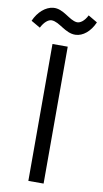

<svg xmlns="http://www.w3.org/2000/svg" viewBox="-154 -1002 560 1048"><g transform="rotate(10 125.5 -477.5)"><path d="M83 0H167.5V-758.8H83ZM-0.5 -834.5C15.6 -867.2 38.1 -885.3 56.2 -885.3C99.1 -885.3 140.6 -828.1 197.3 -830.1C238.8 -831.1 278.8 -864.7 301.3 -917L250.5 -946.8C234.4 -913.6 210.9 -897.5 192.9 -898.9C149.9 -902.3 109.4 -960 52.7 -954.1C11.2 -949.7 -28.8 -915.5 -51.3 -863.8Z"/></g></svg>

Font: Duru Sans
Style: Regular
Weight: 400
Designer: Onur Yazıcıgil
Foundry: Onur Yazıcıgil
Version: Version 1.002